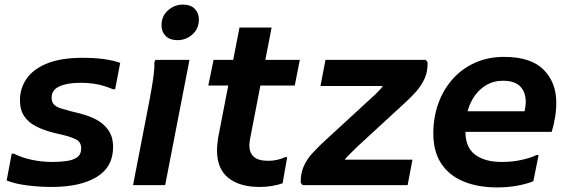

<svg xmlns="http://www.w3.org/2000/svg" viewBox="-20 -807 2477 837"><path d="M31 -137H41Q74 -120 118 -110.5Q162 -101 209 -101Q241 -101 270 -105Q299 -109 316.5 -121.5Q334 -134 334 -160Q334 -188 311 -199.5Q288 -211 249 -220L215 -228Q171 -239 137.5 -256Q104 -273 85.5 -300.5Q67 -328 67 -371Q67 -422 96 -464Q125 -506 185.5 -530.5Q246 -555 340 -555Q388 -555 428.5 -550Q469 -545 504 -533L482 -418H472Q437 -433 404 -439.5Q371 -446 330 -446Q273 -446 239 -430.5Q205 -415 205 -381Q205 -361 216 -350.5Q227 -340 247 -334Q267 -328 293 -321L326 -313Q366 -303 399 -286Q432 -269 452.5 -239.5Q473 -210 473 -166Q473 -79 401.5 -35.5Q330 8 205 8Q153 8 100.5 1.5Q48 -5 9 -20Z M754 -632Q720 -632 702 -650.5Q684 -669 684 -696Q684 -737 712.5 -762Q741 -787 777 -787Q811 -787 829 -768.5Q847 -750 847 -723Q847 -682 819 -657Q791 -632 754 -632ZM560 0 633 -377Q637 -398 642 -427.5Q647 -457 650.5 -486Q654 -515 653 -536L658 -546H806L700 0Z M1111 8Q1025 8 975.5 -31.5Q926 -71 926 -152Q926 -164 927.5 -178.5Q929 -193 931 -207L1024 -687H1164L1071 -206Q1069 -197 1068 -187.5Q1067 -178 1067 -173Q1067 -142 1086 -124Q1105 -106 1150 -106Q1189 -106 1223 -122H1232L1212 -8Q1192 -1 1166.5 3.5Q1141 8 1111 8ZM888 -434 911 -546H1287L1265 -434Z M1377 -432 1399 -546H1836L1844 -536Q1845 -495 1831 -464.5Q1817 -434 1795.5 -409.5Q1774 -385 1751 -364L1538 -168Q1518 -149 1496 -126.5Q1474 -104 1471 -86L1432 -111H1778L1757 0H1299L1291 -10Q1290 -51 1304 -82Q1318 -113 1340 -137Q1362 -161 1384 -182L1597 -378Q1619 -397 1638 -418Q1657 -439 1664 -463L1705 -432Z M2148 10Q2063 10 2000.5 -16Q1938 -42 1903.5 -94Q1869 -146 1869 -226Q1869 -296 1891 -356.5Q1913 -417 1953.5 -462.5Q1994 -508 2051 -533.5Q2108 -559 2177 -559Q2294 -559 2349.5 -503.5Q2405 -448 2405 -359Q2405 -327 2399.5 -294Q2394 -261 2385 -232H1959V-322H2267Q2269 -333 2270.5 -343.5Q2272 -354 2272 -362Q2272 -405 2248 -430Q2224 -455 2172 -455Q2134 -455 2104 -438.5Q2074 -422 2052.5 -393.5Q2031 -365 2020 -327.5Q2009 -290 2009 -250V-233Q2009 -164 2051.5 -132.5Q2094 -101 2167 -101Q2213 -101 2254 -110Q2295 -119 2318 -131H2328L2305 -17Q2276 -5 2235 2.5Q2194 10 2148 10Z"/></svg>

Font: Kufam SemiBold
Style: Italic
Weight: 600
Italic angle: -11°
Designer: Artur Schmal
Foundry: Original Type
Version: Version 1.301; ttfautohint (v1.8.3)